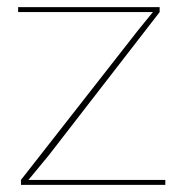

<svg xmlns="http://www.w3.org/2000/svg" viewBox="-20 -520 512 540"><path d="M39 -14 370 -437 410 -486H31V-500H429V-486L117 -83L60 -14H445V0H39Z"/></svg>

Font: Work Sans Thin
Style: Regular
Weight: 260
Designer: Wei Huang
Foundry: Wei Huang
Version: Version 1.500